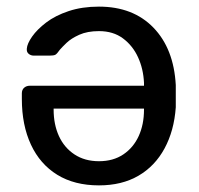

<svg xmlns="http://www.w3.org/2000/svg" viewBox="-20 -550 600 580"><path d="M279 -530Q382 -530 443.5 -466.5Q505 -403 511 -293Q511 -280 511 -259.5Q511 -239 511 -226Q506 -155 477 -101.5Q448 -48 398 -19Q348 10 279 10Q205 10 153 -22Q101 -54 73.5 -113Q46 -172 46 -251V-268Q46 -279 53 -285Q60 -291 70 -291H415Q415 -292 415 -295.5Q415 -299 415 -300Q413 -342 397 -377Q381 -412 351.5 -434Q322 -456 279 -456Q244 -456 219.5 -445Q195 -434 181 -420.5Q167 -407 161 -400Q152 -387 147 -384.5Q142 -382 130 -382H82Q73 -382 66.5 -387.5Q60 -393 61 -403Q62 -418 77 -439.5Q92 -461 119.5 -482Q147 -503 187.5 -516.5Q228 -530 279 -530ZM415 -222H142V-219Q142 -174 158 -139Q174 -104 205 -83.5Q236 -63 279 -63Q322 -63 352.5 -83.5Q383 -104 399 -139Q415 -174 415 -219Z"/></svg>

Font: RubikRegular
Style: Regular
Weight: 400
Designer: Hubert and Fischer
Foundry: Hubert and Fischer
Version: Version 2.300;gftools[0.9.30]